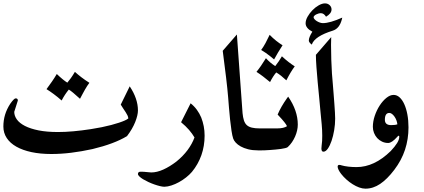

<svg xmlns="http://www.w3.org/2000/svg" viewBox="-20 -918 2517 1139"><path d="M345.7 -321.8Q321.3 -343.3 298.8 -359.9Q276.4 -376.5 255.9 -389.2Q272.9 -412.1 288.3 -434.3Q303.7 -456.5 316.9 -479Q336.4 -460.4 351.8 -447.8Q367.2 -435.1 379.4 -427.7Q389.2 -439 400.4 -454.6Q411.6 -470.2 424.3 -491.7Q441.4 -476.1 462.4 -460Q483.4 -443.8 510.3 -426.8Q502.9 -417 496.6 -407.2Q490.2 -397.5 483.9 -386.2Q477.5 -375 470.5 -361.8Q463.4 -348.6 454.6 -332Q429.2 -355 414.3 -367.4Q399.4 -379.9 388.2 -386.7Q363.8 -356.9 345.7 -321.8ZM720.2 -203.1Q726.1 -205.6 731.9 -209Q737.8 -212.4 741.2 -215.3Q740.7 -224.1 736.3 -233.4Q731.9 -242.7 725.3 -252.7Q718.8 -262.7 711.2 -273.9Q703.6 -285.2 696.3 -297.4L749.5 -405.8Q798.3 -332.5 798.3 -262.7Q798.3 -234.9 782 -193.8Q765.6 -152.8 733.4 -110.4Q695.3 -87.4 644.5 -68.4Q593.8 -49.3 528.8 -33.7Q463.9 -19.5 403.3 -12Q342.8 -4.4 283.7 -4.4Q219.2 -4.4 166.7 -15.6Q114.3 -26.9 77.1 -47.9Q40 -68.8 20 -99.1Q0 -129.4 0 -167.5Q0 -204.1 10 -237.3Q20 -270.5 41 -302.7Q63.5 -334.5 72.8 -334.5Q85.9 -334.5 85.9 -321.8L64.5 -254.4Q64.5 -231 80.1 -209.2Q95.7 -187.5 127.9 -170.9Q160.2 -154.3 209 -144.5Q257.8 -134.8 324.2 -134.8Q366.7 -134.8 415.8 -139.2Q464.8 -143.6 518.6 -151.9Q587.9 -162.6 639.9 -176.5Q691.9 -190.4 720.2 -203.1Z M1026.9 40Q1065.9 8.3 1092.8 -27.8Q1119.6 -64 1133.8 -102.5Q1121.1 -124.5 1101.6 -147.2Q1082 -169.9 1054.2 -192.9L1110.8 -305.2Q1132.3 -288.1 1147.9 -266.6Q1163.6 -245.1 1173.8 -220.7Q1183.6 -195.3 1188.7 -168.9Q1193.8 -142.6 1193.8 -113.3Q1193.8 -51.8 1174.6 2.7Q1155.3 57.1 1118.7 101.6Q1104 118.7 1084 134.5Q1064 150.4 1041.7 162.6Q1019.5 174.8 997.1 182.1Q974.6 189.5 955.6 189.9Q944.8 189.9 928.7 186Q912.6 182.1 895.3 176Q877.9 169.9 860.6 161.9Q843.3 153.8 829.3 145.5Q815.4 137.2 806.9 128.9Q798.3 120.6 798.3 114.3Q798.3 100.6 814 100.6Q835 100.6 851.3 102.8Q867.7 105 877 105Q910.6 105 948.7 87.9Q986.8 70.8 1026.9 40Z M1385.3 -713.4 1418.9 -246.6Q1421.4 -221.2 1427 -203.9Q1432.6 -186.5 1443.8 -176Q1455.1 -165.5 1473.9 -160.9Q1492.7 -156.2 1521 -156.2H1525.9Q1530.8 -156.2 1533.9 -146.5Q1537.1 -136.7 1538.8 -122.3Q1540.5 -107.9 1540.5 -91.1Q1540.5 -74.2 1538.8 -59.8Q1537.1 -45.4 1533.9 -35.6Q1530.8 -25.9 1525.9 -25.9H1511.2Q1478 -25.9 1452.1 -32.5Q1426.3 -39.1 1408 -49.3Q1389.6 -59.6 1378.4 -72Q1367.2 -84.5 1363.3 -96.2Q1357.9 -112.3 1353.3 -142.6Q1348.6 -172.9 1345 -208Q1341.3 -243.2 1338.4 -278.3Q1335.4 -313.5 1333.5 -339.8Q1329.6 -388.2 1321.3 -457.5Q1313 -526.9 1301.3 -616.7Z M1582 -431.2Q1560.5 -449.2 1540.5 -464.4Q1520.5 -479.5 1501.5 -491.7Q1527.8 -523.9 1557.6 -572.8Q1570.3 -558.6 1584 -547.1Q1597.7 -535.6 1612.8 -525.9Q1624 -540 1634 -554.7Q1644 -569.3 1652.3 -584Q1673.3 -564.5 1692.4 -549.8Q1711.4 -535.2 1728.5 -524.4Q1704.1 -491.7 1678.7 -441.4Q1662.6 -456.5 1647.7 -468.3Q1632.8 -480 1618.7 -488.3Q1599.6 -465.8 1582 -431.2ZM1606 -565.4 1585.4 -582.5Q1571.8 -593.8 1557.6 -603.5Q1543.5 -613.3 1529.3 -621.6Q1543 -640.1 1555.2 -662.6Q1567.4 -685.1 1579.6 -711.4Q1598.6 -691.9 1617.9 -676.5Q1637.2 -661.1 1656.2 -649.4Q1628.4 -606.9 1606 -565.4ZM1622.6 -156.2Q1644 -156.2 1658.7 -159.7Q1673.3 -163.1 1682.6 -169.4Q1680.2 -174.3 1676.8 -179.9Q1673.3 -185.5 1667.2 -193.1Q1661.1 -200.7 1651.6 -211.7Q1642.1 -222.7 1627 -238.3Q1646.5 -284.7 1682.6 -335.4L1689.5 -344.7Q1746.6 -262.2 1746.6 -178.7Q1746.6 -161.6 1742.4 -143.6Q1738.3 -125.5 1730.7 -108.2Q1723.1 -90.8 1712.2 -74.7Q1701.2 -58.6 1687 -45.4Q1683.1 -42 1672.1 -39.3Q1661.1 -36.6 1646.2 -34.4Q1631.3 -32.2 1614.3 -30.8Q1597.2 -29.3 1581.3 -28.1Q1565.4 -26.9 1551.8 -26.4Q1538.1 -25.9 1530.8 -25.9H1516.1Q1511.2 -25.9 1508.1 -35.6Q1504.9 -45.4 1503.2 -59.8Q1501.5 -74.2 1501.5 -91.1Q1501.5 -107.9 1503.2 -122.3Q1504.9 -136.7 1508.1 -146.5Q1511.2 -156.2 1516.1 -156.2H1521Z M1944.8 -697.8 1943.8 -651.9Q1943.8 -606 1945.3 -563.7Q1946.8 -521.5 1949.2 -481.9Q1949.7 -476.6 1951.2 -458.3Q1952.6 -439.9 1954.8 -414.6Q1957 -389.2 1959.2 -359.4Q1961.4 -329.6 1963.6 -301.8Q1965.8 -273.9 1967 -250.5Q1968.3 -227.1 1968.3 -214.4Q1968.3 -180.2 1962.4 -145.3Q1956.5 -110.4 1946.8 -82Q1937 -53.7 1924.6 -35.9Q1912.1 -18.1 1898.4 -18.1Q1886.7 -18.1 1886.7 -37.6Q1886.7 -39.6 1887.2 -43.2Q1887.7 -46.9 1887.7 -48.3V-50.8Q1890.1 -66.9 1890.9 -82.3Q1891.6 -97.7 1891.6 -113.3Q1891.6 -146.5 1888.4 -180.7Q1885.3 -214.8 1881.3 -254.4Q1878.4 -289.6 1873.8 -335.7Q1869.1 -381.8 1864.7 -429.4Q1860.4 -477.1 1857.2 -520.3Q1854 -563.5 1854 -592.8ZM1914.1 -818.8Q1901.4 -839.8 1883.3 -839.8Q1876.5 -839.8 1868.9 -837.6Q1861.3 -835.4 1855 -832Q1848.6 -828.6 1844.5 -824.2Q1840.3 -819.8 1840.3 -815.9Q1840.3 -810.5 1845.7 -804.2Q1851.1 -797.9 1859.4 -792.7Q1867.7 -787.6 1877.2 -784.2Q1886.7 -780.8 1895.5 -780.8Q1937 -780.8 2010.3 -813.5L2008.8 -806.2Q1995.1 -749 1954.6 -736.3Q1845.7 -702.6 1829.6 -653.3Q1812 -666.5 1812 -677.7Q1812 -696.8 1833 -730Q1793 -751 1793 -779.8Q1793 -798.3 1804.7 -819.1Q1816.4 -839.8 1833.5 -857.4Q1850.6 -875 1870.8 -886.5Q1891.1 -897.9 1907.7 -897.9Q1924.3 -897.9 1935.5 -887.5Q1946.8 -877 1946.8 -861.8Q1946.8 -837.9 1914.1 -818.8Z M2337.4 -180.7Q2335.9 -193.4 2331.3 -205.3Q2326.7 -217.3 2319.8 -226.8Q2313 -236.3 2305.2 -242.2Q2297.4 -248 2289.6 -248Q2263.2 -248 2263.2 -207.5Q2263.2 -175.8 2300.3 -175.8Q2326.2 -175.8 2337.4 -180.7ZM2403.3 -162.1Q2403.3 -92.3 2382.6 -29.5Q2361.8 33.2 2318.8 89.8Q2276.9 145 2235.1 173.1Q2193.4 201.2 2147.9 201.2Q2130.4 201.2 2110.8 194.1Q2091.3 187 2072.3 175Q2053.2 163.1 2035.4 147.2Q2017.6 131.3 2003.9 113.8Q1994.1 101.1 1988.5 89.6Q1982.9 78.1 1982.9 69.8Q1982.9 66.9 1984.4 64.2Q1985.8 61.5 1990.7 60.1Q1996.1 60.1 1999.8 61Q2003.4 62 2006.8 63H2006.3Q2023.9 67.9 2047.1 70.6Q2070.3 73.2 2095.2 73.2Q2200.7 73.2 2297.9 -22Q2322.8 -48.3 2335.7 -69.3Q2348.6 -90.3 2348.6 -106.4Q2348.6 -112.8 2345.2 -112.8Q2341.3 -112.8 2336.9 -106.4Q2304.2 -69.8 2282.7 -69.8Q2263.2 -69.8 2246.3 -77.9Q2229.5 -85.9 2217.5 -99.1Q2205.6 -112.3 2198.7 -129.6Q2191.9 -147 2191.9 -165.5Q2191.9 -197.3 2203.1 -230.7Q2214.4 -264.2 2232.2 -291.7Q2250 -319.3 2272 -337.2Q2293.9 -355 2314.9 -355Q2334.5 -355 2350.6 -340.3Q2366.7 -325.7 2378.4 -299.8Q2390.1 -273.9 2396.7 -238.8Q2403.3 -203.6 2403.3 -162.1Z"/></svg>

Font: XB Niloofar
Style: Bold
Weight: 700
Designer: Behnam
Foundry: Irmug
Version: Version 7.201 2008